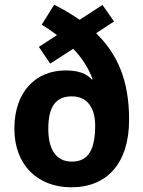

<svg xmlns="http://www.w3.org/2000/svg" viewBox="-20 -785 608 815"><path d="M210 -765 157 -680C181 -666 201 -652 222 -636L145 -586L193 -515L291 -578C328 -539 355 -498 373 -449L370 -447C348 -473 312 -486 258 -486C133 -486 41 -397 41 -239C41 -85 139 10 283 10C436 10 528 -94 528 -277C528 -442 480 -554 388 -644L464 -694L415 -764L318 -701C284 -725 247 -746 210 -765ZM285 -376C354 -376 384 -322 384 -253C384 -151 356 -99 285 -99C215 -99 185 -155 185 -238C185 -330 215 -376 285 -376Z"/></svg>

Font: Noto Sans Kannada SemiCondensed
Style: Bold
Weight: 700
Width: 4
Designer: Jelle Bosma - Monotype Design Team
Foundry: Monotype Imaging Inc.
Version: Version 2.005